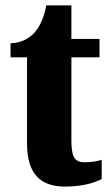

<svg xmlns="http://www.w3.org/2000/svg" viewBox="-20 -680 411 710"><path d="M221 10C290 10 336 -7 356 -18V-89C338 -83 315 -80 292 -80C253 -80 244 -105 244 -163V-468H348V-536H244V-660H151C143 -616 128 -585 113 -566C97 -545 66 -521 19 -520V-468H80V-149C80 -31 135 10 221 10Z"/></svg>

Font: Noto Serif Georgian ExtraCondensed Black
Style: Regular
Weight: 900
Width: 2
Designer: Monotype Design Team, Akaki Razmadze
Foundry: Google LLC
Version: Version 2.003